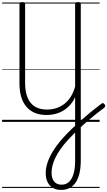

<svg xmlns="http://www.w3.org/2000/svg" viewBox="-20 -1165 1026 1835"><path d="M564 650Q518 650 485 630.5Q452 611 434.5 575Q417 539 417 490Q417 440 434.5 388Q452 336 484.5 282.5Q517 229 563 175Q609 121 666 67Q714 21 761 -20.5Q808 -62 854.5 -100Q901 -138 948 -173Q959 -181 966.5 -179Q974 -177 981 -166Q988 -157 985.5 -149.5Q983 -142 975 -134Q919 -93 868 -51Q817 -9 770 33.5Q723 76 680 120Q633 166 595 212Q557 258 529.5 304.5Q502 351 487.5 397Q473 443 473 488Q473 541 498 570.5Q523 600 569 600Q611 600 639.5 573.5Q668 547 683 496Q698 445 698 371V-237Q680 -197 652.5 -165Q625 -133 590 -111Q555 -89 513 -77.5Q471 -66 424 -66Q363 -66 315 -85.5Q267 -105 234 -143Q201 -181 183.5 -237Q166 -293 166 -367V-1126Q166 -1136 172.5 -1140.5Q179 -1145 193 -1145Q208 -1145 214 -1140.5Q220 -1136 220 -1126V-372Q220 -288 244 -231Q268 -174 314.5 -146Q361 -118 428 -118Q479 -118 522.5 -133Q566 -148 600.5 -176.5Q635 -205 660 -246.5Q685 -288 698 -339V-1126Q698 -1136 704.5 -1140.5Q711 -1145 725 -1145Q740 -1145 746 -1140.5Q752 -1136 752 -1126V367Q752 436 740 489Q728 542 704 578Q680 614 645 632Q610 650 564 650ZM0 621H932V631H0ZM0 -20H932V0H0ZM0 -505H932V-500H0ZM0 -1141H932V-1131H0Z"/></svg>

Font: Playwrite BR Guides
Style: Regular
Weight: 400
Designer: Veronika Burian, José Scaglione
Foundry: TypeTogether
Version: Version 1.003